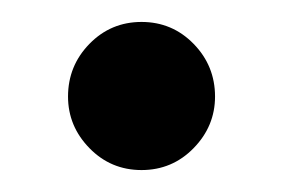

<svg xmlns="http://www.w3.org/2000/svg" viewBox="-20 -402 257 175"><path d="M42 -314Q42 -342 61.5 -362Q81 -382 109 -382Q137 -382 156.5 -362Q176 -342 176 -314Q176 -287 156.5 -267Q137 -247 109 -247Q81 -247 61.5 -267Q42 -287 42 -314Z"/></svg>

Font: Rising Sun SemiBold
Style: Regular
Weight: 600
Designer: Matt McInerney, Pablo Impallari, Rodrigo Fuenzalida (Raleway font), Stephen Hutchings (Greek), Cristiano Sobral (main ch
Foundry: The Rising Sun Project Authors
Version: Version 4.327; ttfautohint (v1.8.4.7-5d5b-dirty)